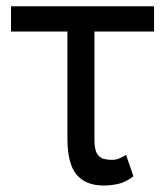

<svg xmlns="http://www.w3.org/2000/svg" viewBox="-20 -565 512 595"><path d="M457.4 -545.5V-467.3H272.7V-132.1Q272.7 -100.9 281.4 -87.9Q290.1 -74.9 302.7 -72.3Q315.3 -69.6 326.7 -69.6Q339.5 -69.6 351.4 -74.8Q363.3 -79.9 370.7 -85.2L393.5 -18.5Q369 -0.4 346.8 4.8Q324.6 9.9 301.1 9.9Q245.7 9.9 217.3 -23.8Q188.9 -57.5 188.9 -136.4V-467.3H14.2V-545.5Z"/></svg>

Font: Inter Alia
Style: Regular
Weight: 400
Designer: Rasmus Andersson (Latin, Greek, Cyrillic etc.) and Evan from Shavian.info (Shavian, old style figures)
Foundry: Shavian.info
Version: Version 0.001;git-37ab20767